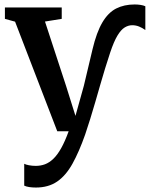

<svg xmlns="http://www.w3.org/2000/svg" viewBox="-20 -588 672 860"><path d="M140.5 252Q124 252 110.2 249.8Q96.5 247.5 88.5 243.5V145.5Q95 149.5 109.8 152.2Q124.5 155 140 155Q162 155 181.5 147.8Q201 140.5 219 123.2Q237 106 254 75.8Q271 45.5 287.5 0H236.5L47.5 -491L2 -503.5V-554.5H256.5V-503.5L181.5 -491.5L276 -203L318 -69L355.5 -203.5L394.5 -367.5Q412.5 -443.5 438.5 -487.5Q464.5 -531.5 500.2 -549.8Q536 -568 583 -568Q597 -568 609.8 -566Q622.5 -564 631 -560V-453.5Q617 -463.5 602.8 -469.2Q588.5 -475 572 -475Q555 -475 538.5 -465Q522 -455 506 -428.5Q490 -402 473.5 -352.5Q462 -318.5 450.8 -281.5Q439.5 -244.5 428.5 -206.2Q417.5 -168 406.5 -130Q395.5 -92 384.2 -55.5Q373 -19 361.5 14.5Q334 92.5 304.5 145.5Q275 198.5 236 225.2Q197 252 140.5 252Z"/></svg>

Font: Merriweather 20pt SemiBold
Style: Regular
Weight: 600
Version: Version 2.100